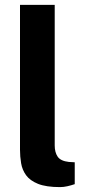

<svg xmlns="http://www.w3.org/2000/svg" viewBox="-20 -763 369 792"><path d="M227.6 8.8Q170.3 8.8 136.9 -4.6Q103.6 -18.1 87.6 -40.2Q71.6 -62.4 67.1 -89.8Q62.5 -117.2 62.5 -145.1V-743H205.7V-162.9Q205.7 -134.6 217.9 -116.7Q230.1 -98.8 264 -95L288.3 -93.6V-3.4Q273.6 1.7 258 5.2Q242.4 8.8 227.6 8.8Z"/></svg>

Font: Public Sans Thin
Style: Regular
Weight: 100
Designer: The Public Sans project authors (U.S. Web Design System). Libre Franklin designed by Pablo Impallari and Rodrigo Fuenzal
Version: Version 1.008